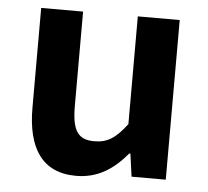

<svg xmlns="http://www.w3.org/2000/svg" viewBox="-45 -608 728 671"><g transform="rotate(5 318.5 -273.0)"><path d="M245 14C322 14 376 -23 424 -80H428L439 0H559V-560H412V-182C373 -131 345 -112 298 -112C242 -112 220 -141 220 -229V-560H73V-210C73 -70 125 14 245 14Z"/></g></svg>

Font: Bithumb Trading Sans Bold
Style: Bold
Weight: 700
Designer: Ham Hyungwon
Foundry: Bithumb
Version: Version 0.500;FEAKit 1.0